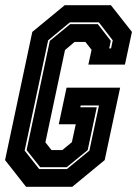

<svg xmlns="http://www.w3.org/2000/svg" viewBox="-22 -720 529 740"><path d="M78.5 0 -2.5 -103 102.5 -597 227.5 -700H405.5L486.5 -597L459.5 -471H318.5L331 -528L307 -558.5H265.5L228.5 -527L153 -171.5L176.5 -141.5H218L255 -172L270 -241H204.5L234.5 -382H441L381.5 -103L256.5 0ZM129 -68.5H236L322.5 -139.5L359.5 -313.5H289L287.5 -306.5H351L316 -141.5L235 -75.5H133L80.5 -141.5L170 -562.5L248.5 -627H355L405 -562.5L399 -533.5H406L412.5 -564.5L359 -634H247.5L163.5 -564.5L73 -139.5Z"/></svg>

Font: Tourney Condensed ExtraBold
Style: Italic
Weight: 800
Width: 3
Italic angle: -12°
Designer: Tyler Finck
Foundry: Etcetera Type Co
Version: Version 1.010; ttfautohint (v1.8.3)